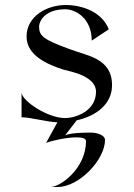

<svg xmlns="http://www.w3.org/2000/svg" viewBox="-20 -480 533 766"><path d="M182 266H210C296 266 399 157 399 78C399 62 374 49 340 49C249 49 239 61 239 61L286 0C363 -17 427 -64 427 -140C427 -249 327 -257 255 -285C155 -322 136 -336 136 -373C136 -399 163 -443 240 -443C285 -443 346 -404 346 -318L414 -363C388 -431 310 -460 242 -460C168 -460 86 -416 86 -334C86 -258 171 -222 234 -202C254 -196 363 -179 363 -114C363 -38 284 -9 239 -9C172 -9 72 -74 66 -109V-12C104 -12 162 6 209 8L164 90C194 79 249 68 285 68C307 68 323 72 323 83C323 193 220 266 182 266Z"/></svg>

Font: Cantique Normal
Style: Regular
Weight: 400
Designer: Sébastien Hayez
Foundry: Sébastien Hayez & Ariel Martín Pérez
Version: Version 1.000;hotconv 1.0.109;makeotfexe 2.5.65596